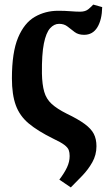

<svg xmlns="http://www.w3.org/2000/svg" viewBox="-20 -595 491 838"><path d="M32 -253Q32 -367 59 -431Q86 -495 132 -521.5Q178 -548 234 -548Q263 -548 287.5 -546Q312 -544 330 -544Q353 -544 366.5 -555.5Q380 -567 387 -575L426 -564Q425 -509 405 -476Q385 -443 347 -443Q322 -443 306 -455Q290 -467 275 -479Q260 -491 238 -491Q216 -491 198.5 -471.5Q181 -452 171.5 -405Q162 -358 163 -274Q164 -226 173 -194.5Q182 -163 205.5 -141.5Q229 -120 271 -99Q321 -75 349.5 -54Q378 -33 389.5 -10.5Q401 12 401 43Q401 81 383 113Q365 145 339 172Q313 199 289 223L239 189Q261 160 272.5 135.5Q284 111 284 86Q284 71 280 60Q276 49 261 37.5Q246 26 212 10Q145 -23 105.5 -56Q66 -89 49 -135.5Q32 -182 32 -253Z"/></svg>

Font: Noto Serif ExtraCondensed
Style: Bold
Weight: 700
Width: 2
Designer: Monotype Design Team
Foundry: Monotype Imaging Inc.
Version: Version 2.014; ttfautohint (v1.8.4.7-5d5b)